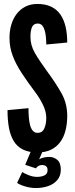

<svg xmlns="http://www.w3.org/2000/svg" viewBox="-20 -763 378 971"><path d="M170 8Q125.5 8 96 -6.8Q66.5 -21.5 49.5 -49.5Q32.5 -77.5 25.2 -117Q18 -156.5 18 -206L124 -216Q124 -192 125.8 -169.8Q127.5 -147.5 132.2 -129.8Q137 -112 146.2 -101.5Q155.5 -91 170 -91Q194 -91 204 -113.2Q214 -135.5 214 -167Q214 -198.5 197.5 -232.5Q181 -266.5 158 -297Q119 -349 89.8 -393.5Q60.5 -438 44.2 -481Q28 -524 28 -571Q28 -608 37.5 -639.2Q47 -670.5 65.2 -693.8Q83.5 -717 109.5 -730Q135.5 -743 169 -743Q210.5 -743 239.2 -729Q268 -715 285.8 -689Q303.5 -663 311.8 -627.2Q320 -591.5 320 -548L214 -538Q214 -556.5 212.2 -575.2Q210.5 -594 206 -609.5Q201.5 -625 193 -634.5Q184.5 -644 171 -644Q150 -644 142 -626.2Q134 -608.5 134 -576Q134 -534 156.5 -495Q179 -456 217 -404Q262.5 -342.5 291.2 -291Q320 -239.5 320 -177Q320 -137.5 311.5 -103.8Q303 -70 284.8 -45Q266.5 -20 238.2 -6Q210 8 170 8ZM229.5 30.5Q251.5 30.5 269.5 45.2Q287.5 60 287.5 95Q287.5 127.5 269.2 148.2Q251 169 222.2 178.5Q193.5 188 162 188Q135 188 107.2 179.8Q79.5 171.5 66.5 162L92.5 107Q101.5 113.5 123.8 122.5Q146 131.5 167.5 131.5Q189.5 131.5 205 124Q220.5 116.5 220.5 98Q220.5 82.5 212.2 77Q204 71.5 194.5 71.5Q172 71.5 162 88.5L107.5 70.5L137 0H196.5L173 54H168.5Q172.5 43 191 36.8Q209.5 30.5 229.5 30.5Z"/></svg>

Font: League Gothic
Style: Regular
Weight: 400
Designer: The League of Moveable Type
Version: Version 2.001